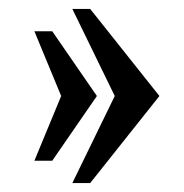

<svg xmlns="http://www.w3.org/2000/svg" viewBox="-20 -440 412 430"><path d="M237 -225 142 -420H182L337 -225L182 -30H142ZM117 -225 57 -370H97L197 -225L97 -80H57Z"/></svg>

Font: El Messiri
Style: Regular
Weight: 400
Designer: Mohamed Gaber
Foundry: Kief Type Foundry
Version: Version 2.006